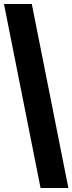

<svg xmlns="http://www.w3.org/2000/svg" viewBox="-20 -828 365 968"><path d="M184.5 120 0 -808H140.3L324.8 120Z"/></svg>

Font: Encode Sans SC Condensed Thin
Style: Regular
Weight: 100
Width: 3
Designer: Multiple Designers
Foundry: Impallari Type
Version: Version 3.002